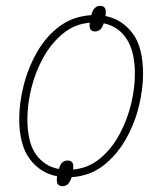

<svg xmlns="http://www.w3.org/2000/svg" viewBox="-20 -598 557 659"><path d="M194 41Q184 41 178.5 34Q173 27 176 7Q118 -4 82 -52.5Q46 -101 46 -190Q46 -244 61 -304Q76 -364 106.5 -418Q137 -472 183.5 -507Q230 -542 293 -546Q298 -564 306 -571Q314 -578 324 -578Q335 -578 340 -570.5Q345 -563 342 -543Q398 -532 434.5 -484.5Q471 -437 471 -343Q471 -292 456.5 -232.5Q442 -173 411.5 -119.5Q381 -66 335 -30Q289 6 226 10Q220 28 212.5 34.5Q205 41 194 41ZM231 -16Q284 -21 324 -54.5Q364 -88 390.5 -137.5Q417 -187 430 -241.5Q443 -296 443 -344Q443 -421 414.5 -464.5Q386 -508 336 -518Q331 -502 323.5 -496Q316 -490 306 -490Q296 -490 291 -496.5Q286 -503 288 -520Q237 -516 197 -483.5Q157 -451 129.5 -402Q102 -353 88 -297Q74 -241 74 -190Q74 -109 103.5 -68Q133 -27 182 -18Q187 -35 194.5 -41Q202 -47 212 -47Q223 -47 228 -40.5Q233 -34 231 -16Z"/></svg>

Font: Noto Serif Thin
Style: Italic
Weight: 100
Italic angle: -12°
Designer: Monotype Design Team
Foundry: Monotype Imaging Inc.
Version: Version 2.014; ttfautohint (v1.8.4.7-5d5b)